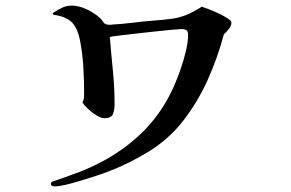

<svg xmlns="http://www.w3.org/2000/svg" viewBox="-20 -673 1040 687"><path d="M808 -591Q808 -581 798.5 -569Q789 -557 781 -550Q759 -467 723 -387Q687 -307 634 -239Q584 -175 512.5 -131Q441 -87 367 -59Q352 -53 326 -44.5Q300 -36 270.5 -27Q241 -18 215.5 -12Q190 -6 176 -6Q172 -6 167 -8Q162 -10 162 -15Q162 -20 165.5 -22Q169 -24 173 -25Q183 -29 193 -32Q203 -35 213 -39Q236 -47 258.5 -55.5Q281 -64 303 -74Q405 -120 482 -192.5Q559 -265 604 -368Q614 -391 625.5 -423.5Q637 -456 645 -489.5Q653 -523 653 -547Q653 -561 647 -565Q641 -569 629 -569Q622 -569 594.5 -566.5Q567 -564 531 -560Q495 -556 459.5 -552Q424 -548 399.5 -545Q375 -542 373 -540Q378 -479 384 -419.5Q390 -360 390 -299Q390 -280 384 -265Q378 -250 354 -250Q342 -250 325.5 -260Q309 -270 295 -283.5Q281 -297 275 -306Q280 -316 280.5 -324Q281 -332 281 -342Q281 -389 278 -436.5Q275 -484 266 -530Q258 -570 239 -591Q220 -612 179 -619Q177 -619 173 -620Q169 -621 169 -624Q169 -627 172 -628Q186 -638 202.5 -645.5Q219 -653 236 -653Q262 -653 290.5 -639.5Q319 -626 337 -609Q342 -605 346 -599Q350 -593 354 -589Q358 -586 364.5 -585Q371 -584 376 -584L380 -585Q417 -587 453 -591.5Q489 -596 526 -599Q565 -602 592 -605.5Q619 -609 644 -618.5Q669 -628 702 -649Q724 -642 754.5 -628.5Q785 -615 803 -601Q808 -597 808 -591Z"/></svg>

Font: Kaisei HarunoUmi Medium
Style: Regular
Weight: 500
Designer: Font-Kai, 金井和夫
Foundry: KAZUO KANAI
Version: Version 5.003